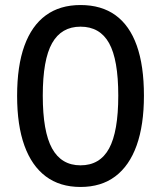

<svg xmlns="http://www.w3.org/2000/svg" viewBox="-20 -734 640 763"><path d="M300 9Q218 9 162 -33Q106 -75 77 -155.5Q48 -236 48 -353Q48 -472 77 -552Q106 -632 162 -673Q218 -714 300 -714Q383 -714 439 -673.5Q495 -633 523.5 -553Q552 -473 552 -354Q552 -237 523 -156Q494 -75 438 -33Q382 9 300 9ZM300 -77Q377 -77 413.5 -144Q450 -211 450 -354Q450 -497 413.5 -562.5Q377 -628 300 -628Q224 -628 187 -562.5Q150 -497 150 -354Q150 -211 187 -144Q224 -77 300 -77Z"/></svg>

Font: Nunito Sans 12pt ExtraLight 12pt SemiBold
Style: Regular
Weight: 600
Version: Version 3.101;gftools[0.9.27]